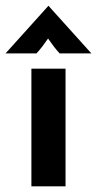

<svg xmlns="http://www.w3.org/2000/svg" viewBox="-64 -660 344 680"><path d="M-44.4 -470.8H65.3C80.6 -487.5 92.4 -503.5 106.2 -523.6C120.1 -503.5 131.9 -487.5 147.2 -470.8H259.7L107.6 -639.6ZM47.2 0H168.1V-416.7H47.2Z"/></svg>

Font: Afacad
Style: Bold
Weight: 700
Designer: Kristian Moeller
Foundry: Dicotype
Version: Version 1.000